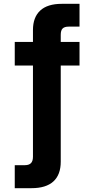

<svg xmlns="http://www.w3.org/2000/svg" viewBox="-20 -783 487 1002"><path d="M57 199V79H110Q131 79 141.5 68.5Q152 58 152 35V-441H57V-564H152V-626Q152 -693 190 -728Q228 -763 302 -763H395V-644H338Q317 -644 307 -634.5Q297 -625 297 -601V-564H395V-441H297V61Q297 129 258.5 164Q220 199 145 199Z"/></svg>

Font: Open Sauce Sans ExtraBold
Style: Regular
Weight: 800
Designer: Alfredo Marco Pradil
Foundry: Creative Sauce Fz LLC
Version: Version 1.477